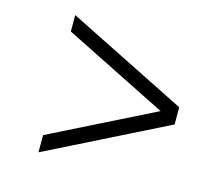

<svg xmlns="http://www.w3.org/2000/svg" viewBox="-83 -706 775 723"><g transform="rotate(15 304.0 -344.5)"><path d="M125 -77V-144L593 -378V-311ZM593 -314 125 -548V-612L593 -378Z"/></g></svg>

Font: Libre Bodoni
Style: Italic
Weight: 400
Italic angle: -13°
Designer: Pablo Impallari, Rodrigo Fuenzalida
Foundry: Impallari Type
Version: Version 2.005;gftools[0.9.23]